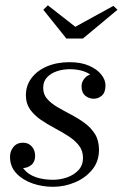

<svg xmlns="http://www.w3.org/2000/svg" viewBox="-20 -708 472 738"><path d="M184 10Q142 10 104.2 -3.2Q66.5 -16.5 42.5 -42.2Q18.5 -68 18.5 -105Q18.5 -127 31.8 -143.2Q45 -159.5 68.5 -159.5Q89 -159.5 102 -145.2Q115 -131 115 -109Q115 -86 100.5 -74Q86 -62 67 -62Q54 -62 43 -66.5Q32 -71 25.8 -80.5Q19.5 -90 19.5 -105H56.5Q56.5 -76.5 72.8 -56.8Q89 -37 117.8 -27Q146.5 -17 183.5 -17Q211.5 -17 238 -26.2Q264.5 -35.5 281.8 -54.2Q299 -73 299 -101Q299 -129 283.2 -149Q267.5 -169 242.5 -185Q217.5 -201 189.2 -216Q161 -231 136 -248.2Q111 -265.5 95.2 -288Q79.5 -310.5 79.5 -342Q79.5 -379 101 -407.8Q122.5 -436.5 160.5 -452.8Q198.5 -469 247.5 -469Q291.5 -469 322.2 -455.5Q353 -442 369.2 -421.5Q385.5 -401 385.5 -380Q385.5 -353 371.8 -340.8Q358 -328.5 340.5 -328.5Q322 -328.5 307.8 -340.2Q293.5 -352 293.5 -376.5Q293.5 -394.5 306.8 -409Q320 -423.5 340.5 -423.5Q354.5 -423.5 369.5 -411.2Q384.5 -399 384.5 -380H352.5Q352.5 -397 339.5 -411Q326.5 -425 303 -433.5Q279.5 -442 247.5 -442Q222 -442 198.8 -434.2Q175.5 -426.5 160.8 -410.8Q146 -395 146 -370.5Q146 -345.5 161.2 -328Q176.5 -310.5 201 -296.2Q225.5 -282 253.2 -267.5Q281 -253 305.2 -235.2Q329.5 -217.5 345 -192.8Q360.5 -168 360.5 -132Q360.5 -87.5 334.5 -55.8Q308.5 -24 268 -7Q227.5 10 184 10ZM235 -560 146.5 -670.5 164 -687.5 269.5 -605 416 -685.5 431.5 -670.5 299 -560Z"/></svg>

Font: Bodoni Moda 9pt
Style: Italic
Weight: 400
Italic angle: -13°
Designer: Owen Earl
Foundry: indestructible type
Version: Version 2.005